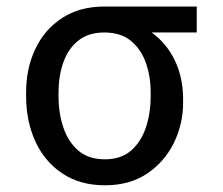

<svg xmlns="http://www.w3.org/2000/svg" viewBox="-20 -548 671 578"><path d="M58.6 -258.8V-269.5Q58.6 -342.8 86.7 -401.4Q114.7 -460 167.5 -494.1Q220.2 -528.3 293.9 -528.3Q309.6 -526.9 322.8 -517.6Q335.9 -508.3 351.8 -496.3Q367.7 -484.4 391.6 -474.6Q435.1 -457 466.3 -424.3Q497.6 -391.6 514.4 -347.2Q531.2 -302.7 531.2 -249V-238.3Q531.2 -174.8 503.4 -117.9Q475.6 -61 423.1 -25.6Q370.6 9.8 295.9 9.8Q221.2 9.8 168 -25.6Q114.7 -61 86.7 -121.8Q58.6 -182.6 58.6 -258.8ZM156.2 -269.5V-258.8Q156.2 -207.5 170.7 -164.3Q185.1 -121.1 215.8 -94.7Q246.6 -68.4 295.9 -68.4Q344.2 -68.4 374.5 -94.7Q404.8 -121.1 419.2 -164.3Q433.6 -207.5 433.6 -258.8V-269.5Q433.6 -318.4 418.9 -359.4Q404.3 -400.4 373.8 -425.3Q343.3 -450.2 293.9 -450.2Q245.6 -450.2 215.1 -425.3Q184.6 -400.4 170.4 -359.4Q156.2 -318.4 156.2 -269.5ZM572.3 -528.3V-450.2H293.9V-528.3Z"/></svg>

Font: GitLab Sans
Style: Regular
Weight: 400
Designer: Rasmus Andersson
Foundry: Modifications by GitLab B.V., manufactured by rsms
Version: Version 4.000;git-c8fb6b7